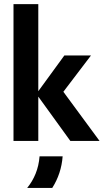

<svg xmlns="http://www.w3.org/2000/svg" viewBox="-20 -687 505 936"><path d="M45.8 0H166.7V-216L322.9 0H465.3L288.9 -239.6L423.6 -416.7H293.8L166.7 -242.4V-666.7H45.8ZM112.5 229.2H234.7C263.9 183.3 281.2 131.9 285.4 75H172.9C168.1 137.5 145.8 188.2 112.5 229.2Z"/></svg>

Font: Afacad
Style: Bold
Weight: 700
Designer: Kristian Moeller
Foundry: Dicotype
Version: Version 1.000